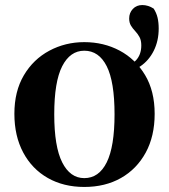

<svg xmlns="http://www.w3.org/2000/svg" viewBox="-20 -724 670 761"><path d="M314 17Q232 17 169.5 -18.5Q107 -54 72 -119.5Q37 -185 37 -273Q37 -362 74.5 -425.5Q112 -489 175.5 -523Q239 -557 314 -557Q391 -557 454 -523.5Q517 -490 555 -426.5Q593 -363 593 -273Q593 -184 557.5 -119Q522 -54 459.5 -18.5Q397 17 314 17ZM314 -18Q372 -18 403 -80.5Q434 -143 434 -271Q434 -400 403 -461.5Q372 -523 314 -523Q258 -523 226.5 -461.5Q195 -400 195 -271Q195 -143 226.5 -80.5Q258 -18 314 -18ZM456 -434V-456Q497 -462 518.5 -484.5Q540 -507 540 -544Q540 -564 533 -577Q526 -590 516 -600.5Q506 -611 499 -622.5Q492 -634 492 -651Q492 -673 506.5 -688.5Q521 -704 544 -704Q567 -704 589 -690Q600 -673 604.5 -654Q609 -635 609 -611Q609 -562 589.5 -523Q570 -484 536 -461Q502 -438 456 -434Z"/></svg>

Font: Noto Serif JP ExtraBold
Style: Regular
Weight: 800
Designer: Ryoko NISHIZUKA 西塚涼子 (kana & ideographs); Frank Grießhammer (Latin, Greek & Cyrillic); Wenlong ZHANG 张文龙 (bopomofo); San
Foundry: Adobe
Version: Version 2.003-H1;hotconv 1.1.1;makeotfexe 2.6.0